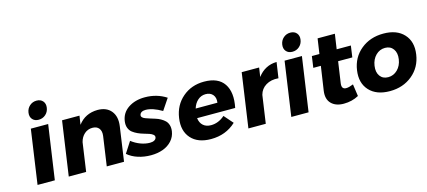

<svg xmlns="http://www.w3.org/2000/svg" viewBox="-59 -1311 4100 1845"><g transform="rotate(-15 1990.5 -388.5)"><path d="M138.2 0 215.8 -539.1H388.2L310.1 0ZM233.9 -693.8Q239.7 -733.9 268.8 -759.5Q297.9 -785.2 337.9 -785.2Q377.9 -785.2 399.9 -759.5Q421.9 -733.9 416 -693.8Q410.2 -653.3 381.1 -627.7Q352.1 -602.1 312 -602.1Q272 -602.1 250 -627.7Q228 -653.3 233.9 -693.8Z M448.7 0 526.4 -539.1H699.7L686.5 -451.2Q756.8 -545.4 880.4 -546.9Q969.7 -546.9 1015.4 -490.5Q1061 -434.1 1047.4 -339.8L998.5 0H826.7L868.7 -292Q875 -339.4 853.5 -366.7Q832 -394 788.6 -394Q742.2 -394 708.5 -364Q674.8 -334 662.6 -285.2L621.6 0Z M1035.2 -68.8 1106.4 -179.2Q1147.9 -147 1195.3 -129.4Q1242.7 -111.8 1287.6 -111.8Q1314 -111.8 1331.3 -121.3Q1348.6 -130.9 1351.6 -148.9Q1354 -164.6 1340.1 -176.3Q1326.2 -188 1303 -195.8Q1279.8 -203.6 1251.2 -211.7Q1222.7 -219.7 1194.8 -232.4Q1167 -245.1 1145 -262Q1123 -278.8 1111.8 -308.1Q1100.6 -337.4 1106.4 -376Q1118.2 -456.5 1185.8 -501.7Q1253.4 -546.9 1350.6 -546.9Q1469.7 -546.9 1563.5 -485.8L1488.3 -374Q1395.5 -428.2 1326.2 -428.2Q1302.2 -428.2 1286.4 -418.7Q1270.5 -409.2 1267.6 -391.1Q1265.6 -377.9 1276.4 -367.7Q1287.1 -357.4 1306.2 -350.8Q1325.2 -344.2 1349.4 -336.4Q1373.5 -328.6 1399.2 -320.8Q1424.8 -313 1448.5 -299.6Q1472.2 -286.1 1489.5 -269.3Q1506.8 -252.4 1515.1 -225.6Q1523.4 -198.7 1518.6 -165Q1510.7 -110.8 1475.1 -71.5Q1439.5 -32.2 1385.7 -12.7Q1332 6.8 1266.6 6.8Q1198.2 6.8 1138.2 -12.5Q1078.1 -31.7 1035.2 -68.8Z M1618.2 -268.1Q1636.2 -393.1 1724.9 -469Q1813.5 -544.9 1939 -544.9Q2079.1 -544.9 2137 -459Q2194.8 -373 2164.1 -223.1H1785.2Q1791 -175.3 1820.6 -149.2Q1850.1 -123 1897.9 -123Q1972.7 -123 2035.2 -178.2L2113.3 -88.9Q2012.2 5.9 1864.3 5.9Q1733.4 5.9 1666.7 -69.1Q1600.1 -144 1618.2 -268.1ZM1795.9 -315.9H2012.2Q2019.5 -365.2 1994.6 -395Q1969.7 -424.8 1922.9 -424.8Q1878.4 -424.8 1844.7 -395.3Q1811 -365.7 1795.9 -315.9Z M2235.8 0 2313.5 -539.1H2486.8L2473.6 -448.2Q2508.3 -495.6 2556.6 -521Q2605 -546.4 2662.6 -546.9L2639.6 -391.1Q2566.4 -397.5 2515.1 -366.2Q2463.9 -335 2448.7 -276.9L2408.7 0Z M2662.6 0 2740.2 -539.1H2912.6L2834.5 0ZM2758.3 -693.8Q2764.2 -733.9 2793.2 -759.5Q2822.3 -785.2 2862.3 -785.2Q2902.3 -785.2 2924.3 -759.5Q2946.3 -733.9 2940.4 -693.8Q2934.6 -653.3 2905.5 -627.7Q2876.5 -602.1 2836.4 -602.1Q2796.4 -602.1 2774.4 -627.7Q2752.4 -653.3 2758.3 -693.8Z M2988.8 -400.9 3004.9 -514.2H3080.1L3102.1 -664.1H3273.9L3252 -515.1H3393.1L3377 -400.9H3235.8L3205.1 -189.9Q3200.7 -159.2 3211.4 -144.5Q3222.2 -129.9 3247.1 -130.9Q3271 -130.9 3315.9 -148.9L3333 -28.8Q3266.1 7.8 3184.1 7.8Q3103.5 7.8 3060.3 -36.9Q3017.1 -81.5 3028.8 -163.1L3064 -400.9Z M3388.7 -270Q3406.7 -394 3498.8 -469.5Q3590.8 -544.9 3723.6 -544.9Q3856 -544.9 3925.8 -469.5Q3995.6 -394 3977.5 -270Q3959.5 -145.5 3867.4 -69.8Q3775.4 5.9 3643.6 5.9Q3510.7 5.9 3440.7 -69.8Q3370.6 -145.5 3388.7 -270ZM3562.5 -268.1Q3553.2 -205.1 3581.1 -166.5Q3608.9 -127.9 3662.6 -127.9Q3715.8 -127.9 3755.1 -166.7Q3794.4 -205.6 3803.7 -268.1Q3813 -330.1 3784.9 -369.1Q3756.8 -408.2 3703.6 -408.2Q3649.9 -408.2 3610.8 -369.4Q3571.8 -330.6 3562.5 -268.1Z"/></g></svg>

Font: Trueno
Style: Bold Italic
Weight: 700
Designer: Julieta Ulanovsky
Foundry: Julieta Ulanovsky
Version: Version 3.001b | FøM Fix